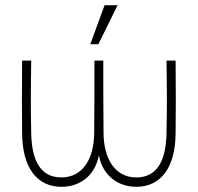

<svg xmlns="http://www.w3.org/2000/svg" viewBox="-20 -703 760 738"><path d="M100 -470H65C64 -336 64 -294 65 -190C66 -60 121 15 216 15C287 15 345 -27 360 -106C375 -28 433 15 504 15C599 15 654 -60 655 -190C656 -294 656 -336 655 -470H620C622 -336 622 -294 620 -190C618 -97 591 -21 504 -21C419 -21 379 -97 378 -190C377 -283 377 -377 377 -470H343C343 -377 343 -283 342 -190C341 -97 301 -21 216 -21C129 -21 102 -97 100 -190C98 -294 98 -336 100 -470ZM327 -533H358L432 -683H382Z"/></svg>

Font: Kreadon Extra Light
Style: Regular
Weight: 200
Designer: kohakuno
Foundry: StudioGnu
Version: Version 1.000;Glyphs 3.1.2 (3151)